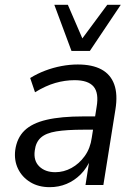

<svg xmlns="http://www.w3.org/2000/svg" viewBox="-20 -766 562 795"><path d="M186 9Q139 9 105 -12Q71 -33 54.5 -67.5Q38 -102 43 -144Q50 -195 81.5 -225.5Q113 -256 173 -270Q233 -284 325 -284H387L378 -229H326Q256 -229 213 -222Q170 -215 149 -196Q128 -177 124 -143Q118 -101 142.5 -77Q167 -53 209 -53Q244 -53 276 -70.5Q308 -88 331 -120Q354 -152 360 -196L380 -323Q390 -381 367.5 -407.5Q345 -434 289 -434Q249 -434 209 -422.5Q169 -411 125 -384L105 -443Q134 -461 167 -473.5Q200 -486 234.5 -492.5Q269 -499 302 -499Q362 -499 400 -478.5Q438 -458 453 -416.5Q468 -375 458 -313L408 0H334L351 -108H356Q340 -70 314 -44Q288 -18 255.5 -4.5Q223 9 186 9ZM276 -555 205 -746H261L321 -607L424 -746H480L352 -555Z"/></svg>

Font: Nunito Sans 10pt SemiCondensed
Style: Italic
Weight: 400
Width: 4
Italic angle: -9°
Designer: Vernon Adams
Foundry: Vernon Adams
Version: Version 3.101;gftools[0.9.27]